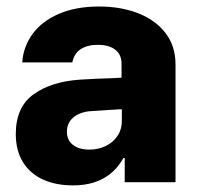

<svg xmlns="http://www.w3.org/2000/svg" viewBox="-20 -557 604 587"><path d="M224.6 -313.5Q268.6 -316.4 332 -318.4Q339.8 -319.3 351.6 -319.3V-362.3Q351.6 -390.1 332.5 -405Q313.5 -419.9 279.3 -419.9Q246.1 -419.9 226.1 -406.2Q206.1 -392.6 201.2 -366.2H47.9Q51.3 -414.1 79.3 -452.9Q107.4 -491.7 159.4 -514.4Q211.4 -537.1 283.2 -537.1Q349.6 -537.1 402.6 -516.4Q455.6 -495.6 486.1 -455.8Q516.6 -416 516.6 -360.4V0H361.3V-74.2H357.4Q335 -33.2 296.4 -11.7Q257.8 9.8 203.1 9.8Q151.4 9.8 112.1 -7.8Q72.8 -25.4 50.5 -60.8Q28.3 -96.2 28.3 -147.5Q28.3 -229.5 82.5 -268.6Q136.7 -307.6 224.6 -313.5ZM252.9 -99.6Q280.8 -99.6 303.7 -110.8Q326.7 -122.1 339.8 -142.3Q353 -162.6 352.5 -188.5V-222.7H342.8L252 -216.8Q220.7 -212.9 202.6 -196.5Q184.6 -180.2 184.6 -154.3Q184.6 -127.9 203.4 -113.8Q222.2 -99.6 252.9 -99.6Z"/></svg>

Font: Pretendard JP ExtraBold
Style: Regular
Weight: 800
Designer: Base glyphs from Inter by Rasmus Andersson; Hangeul glyphs from Noto Sans CJK(Source Han Sans) by Jang Soo-young and Kan
Foundry: Kil Hyung-jin
Version: Version 1.309